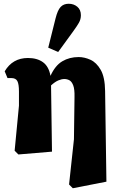

<svg xmlns="http://www.w3.org/2000/svg" viewBox="-20 -807 637 1023"><path d="M348 176 374 -65 377 -290Q378 -332 370 -352.5Q362 -373 349.5 -379.5Q337 -386 323 -386Q308 -386 290.5 -378.5Q273 -371 252 -352L257 1L78 16L58 -4L81 -244V-319Q81 -359 72.5 -375Q64 -391 41 -391H20L5 -427Q47 -498 129 -498Q178 -498 209 -475.5Q240 -453 249 -403Q274 -458 312 -480.5Q350 -503 399 -503Q430 -503 462 -488.5Q494 -474 516.5 -435Q539 -396 540 -322L547 161L368 196ZM237 -553 276 -709Q287 -753 303 -770Q319 -787 346 -787Q373 -787 392 -771Q411 -755 411 -726Q411 -704 400 -685Q389 -666 370 -640L290 -530Z"/></svg>

Font: Source Serif Pro Black
Style: Regular
Weight: 900
Designer: Frank Grießhammer
Foundry: Adobe Systems Incorporated
Version: Version 3.001;hotconv 1.0.111;makeotfexe 2.5.65597